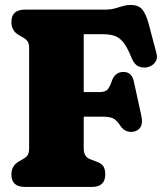

<svg xmlns="http://www.w3.org/2000/svg" viewBox="-20 -738 640 758"><path d="M391 -700Q416.5 -700 433.5 -704.8Q450.5 -709.5 465 -714Q479.5 -718.5 495.5 -718.5Q526 -718.5 540.8 -701.5Q555.5 -684.5 566 -647.5L598 -526.5Q603.5 -506 591.8 -491Q580 -476 559 -472Q542.5 -469.5 526.8 -476Q511 -482.5 500.5 -507Q483.5 -549.5 467.8 -569.8Q452 -590 432.5 -596.5Q413 -603 384.5 -603H310.5V-374.5H371.5Q394 -374.5 403.2 -383.2Q412.5 -392 421.5 -418Q433.5 -454 467.5 -454Q500.5 -454 508.5 -416L538 -281Q549 -231 512.5 -219.5Q497 -214.5 481.2 -220Q465.5 -225.5 455.5 -241Q440.5 -263.5 427 -270.5Q413.5 -277.5 380 -277.5H310.5V-153Q310.5 -119.5 334.5 -110L364.5 -98.5Q380.5 -92.5 388 -81.5Q395.5 -70.5 395.5 -49Q395.5 0 342 0H78.5Q25 0 25 -49Q25 -84.5 56 -101.5L71 -110Q85 -118 90 -127.2Q95 -136.5 95 -153V-547Q95 -563.5 90 -572.8Q85 -582 71 -590L56 -598.5Q25 -615.5 25 -651Q25 -700 78.5 -700Z"/></svg>

Font: Fraunces 144pt SuperSoft Black
Style: Regular
Weight: 900
Version: Version 1.000;[b76b70a41]